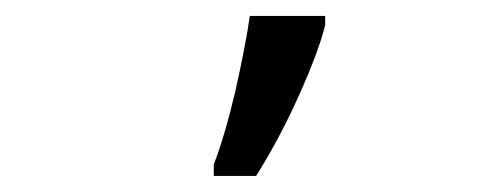

<svg xmlns="http://www.w3.org/2000/svg" viewBox="-20 -825 617 239"><path d="M246.1 -606H298.8C316.9 -634.8 335 -668 352.1 -706.1C369.1 -744.1 379.9 -773.4 384.8 -793.9V-805.2H291C287.6 -781.2 281.7 -751 273.4 -713.4C264.6 -675.8 255.4 -644.5 246.1 -620.1Z"/></svg>

Font: Noto Reveo Sans
Style: Regular
Weight: 400
Designer: Monotype Design team
Foundry: Monotype Imaging Inc.
Version: Version 1.04